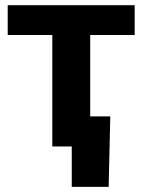

<svg xmlns="http://www.w3.org/2000/svg" viewBox="-20 -566 550 742"><path d="M182.1 0V-430.7H9.8V-545.9H500.5V-430.7H328.6V0ZM257.3 156.2V0H215.3V-116.2H406.2L399.9 156.2Z"/></svg>

Font: Inter-Bold
Style: Bold
Weight: 700
Designer: Rasmus Andersson
Foundry: rsms
Version: Version 4.000;git-a52131595